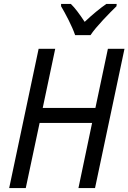

<svg xmlns="http://www.w3.org/2000/svg" viewBox="-20 -964 658 984"><path d="M365 -784H444C471 -826 544 -900 577 -932L578 -944H525C492 -921 453 -889 414 -852C389 -890 364 -924 343 -944H293V-932C315 -895 350 -829 365 -784ZM27 0H112L183 -334H452L382 0H467L618 -714H533L469 -411H199L263 -714H178Z"/></svg>

Font: Noto Sans SemiCondensed
Style: Italic
Weight: 400
Width: 4
Italic angle: -12°
Designer: Monotype Design Team
Foundry: Monotype Imaging Inc.
Version: Version 2.013